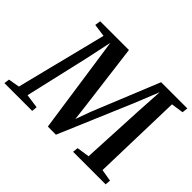

<svg xmlns="http://www.w3.org/2000/svg" viewBox="-187 -1011 1280 1280"><g transform="rotate(45 453.0 -371.0)"><path d="M-39.5 0 -34.5 -38 45 -52 205 -690 114.5 -702.5 120.5 -743H391.5L451.5 -270.5L464 -165L503.5 -273.5L695 -743H942L937.5 -702.5L850.5 -690L833 -52.5L918 -38L915 0H608L612 -38.5L702 -52L724 -493.5L735.5 -689L665 -514.5L446.5 0.5L370 0L297 -504L270 -689L230 -501.5L126.5 -52L226 -38L222.5 0Z"/></g></svg>

Font: Merriweather 48pt SemiBold
Style: Italic
Weight: 600
Italic angle: -7.8°
Designer: Eben Sorkin
Foundry: Eben Sorkin
Version: Version 2.101